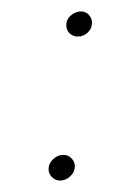

<svg xmlns="http://www.w3.org/2000/svg" viewBox="-20 -316 215 336"><path d="M96 -272Q96 -282 104 -289Q112 -296 122 -296Q130 -296 135.5 -290Q141 -284 141 -276Q141 -266 133.5 -259Q126 -252 116 -252Q108 -252 102 -257.5Q96 -263 96 -272ZM65 -20Q65 -30 73 -37.5Q81 -45 91 -45Q99 -45 105 -39Q111 -33 111 -25Q111 -15 103 -7.5Q95 0 85 0Q77 0 71 -6Q65 -12 65 -20Z"/></svg>

Font: Josefin Sans Thin
Style: Italic
Weight: 200
Italic angle: -7°
Designer: Santiago Orozco
Foundry: Typemade
Version: Version 2.000